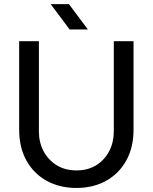

<svg xmlns="http://www.w3.org/2000/svg" viewBox="-20 -900 741 932"><path d="M350.7 12.4Q269.8 12.4 207.1 -22Q144.4 -56.4 108.7 -120.1Q73 -183.8 73 -271.2V-700H168.8V-261.4Q168.8 -210 191 -167.2Q213.2 -124.4 254.1 -98.6Q295 -72.8 351.1 -72.8Q407.2 -72.8 447.9 -98.5Q488.6 -124.2 510.5 -167.1Q532.4 -210 532.4 -261.4V-700H628.2V-271.2Q628.2 -183.8 592.5 -120.1Q556.8 -56.4 494.2 -22Q431.6 12.4 350.7 12.4ZM318 -757 226 -880H314.6L406.6 -757Z"/></svg>

Font: MuseoModerno Thin
Style: Regular
Weight: 100
Designer: Pablo Cosgaya, Héctor Gatti, Marcela Romero, and the Authors of The MuseoModerno Project.
Foundry: Omnibus-Type Team
Version: Version 1.003